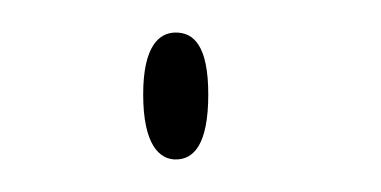

<svg xmlns="http://www.w3.org/2000/svg" viewBox="-20 -416 234 118"><path d="M88 -318C99 -318 108 -327 108 -358C108 -388 99 -396 88 -396C78 -396 68 -388 68 -358C68 -327 78 -318 88 -318Z"/></svg>

Font: Noto Serif Display Thin
Style: Regular
Weight: 100
Designer: Monotype Design Team
Foundry: Monotype Imaging Inc.
Version: Version 2.009